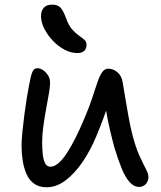

<svg xmlns="http://www.w3.org/2000/svg" viewBox="-20 -797 694 828"><path d="M181 10.6Q147.8 10.6 126.5 -5.2Q105.2 -21 93.8 -47.6Q82.4 -74.2 77.7 -105.6Q73 -137 73 -167.4Q73 -192.6 76.6 -228.9Q80.2 -265.2 85.3 -304.1Q90.4 -343 96 -377.2Q101.6 -411.4 105.6 -430.4Q111.6 -465.4 118.6 -484.1Q125.6 -502.8 140.4 -502.8Q153.8 -502.8 166.4 -494.1Q179 -485.4 187.5 -471.4Q196 -457.4 196 -439.6Q196 -424.4 190.9 -394.2Q185.8 -364 178.9 -326.9Q172 -289.8 166.9 -252.4Q161.8 -215 161.8 -185Q161.8 -159.6 164 -134.9Q166.2 -110.2 173.9 -94.1Q181.6 -78 197.2 -78Q229.4 -78 267.2 -135Q305 -192 346.2 -291.8Q365.2 -336 377.5 -373.8Q389.8 -411.6 399.4 -440.1Q409 -468.6 419.9 -484.7Q430.8 -500.8 446.4 -500.8Q469.4 -500.8 487.4 -484.7Q505.4 -468.6 509.4 -439.8Q514.4 -411.4 520.6 -373.2Q526.8 -335 534 -295.3Q541.2 -255.6 549.4 -222.4Q563.8 -164.4 580.3 -127.9Q596.8 -91.4 608.5 -69.5Q620.2 -47.6 620.2 -33.6Q620.2 -21.6 614.8 -11.8Q609.4 -2 600.3 3.5Q591.2 9 580.4 9Q557.4 9 538.8 -11.8Q520.2 -32.6 504.7 -70.6Q489.2 -108.6 473.6 -160Q463.8 -195.6 454.2 -236.6Q444.6 -277.6 437.7 -319Q430.8 -360.4 426.6 -395.4L461.4 -394.6Q454.2 -371.2 445.7 -344.3Q437.2 -317.4 425 -284.6Q412.8 -251.8 395.4 -209.6Q370.8 -150 336.8 -99.7Q302.8 -49.4 263.2 -19.4Q223.6 10.6 181 10.6ZM313 -568.2Q285.6 -568.2 257.9 -583Q230.2 -597.8 207.5 -621.9Q184.8 -646 170.8 -673.9Q156.8 -701.8 156.8 -727.2Q156.8 -749.8 168.5 -763.4Q180.2 -777 205.2 -777Q226.8 -777 239.1 -765.9Q251.4 -754.8 265 -718.6Q275.6 -687.8 290.6 -670.8Q305.6 -653.8 319.7 -644Q333.8 -634.2 343.5 -625.8Q353.2 -617.4 353.2 -603.8Q353.2 -587.8 343.6 -578Q334 -568.2 313 -568.2Z"/></svg>

Font: Shantell Sans Light
Style: Regular
Weight: 300
Designer: Stephen Nixon, Anya Danilova, Shantell Martin
Foundry: Arrow Type
Version: Version 1.011;[c5ecc13dd]